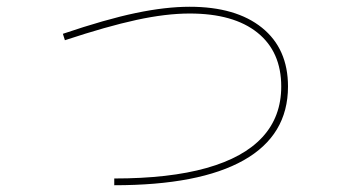

<svg xmlns="http://www.w3.org/2000/svg" viewBox="-20 -564 1040 568"><path d="M318 -36Q481 -36 591 -67Q701 -98 756.5 -158.5Q812 -219 812 -308Q812 -411 741.5 -467.5Q671 -524 541 -524Q471 -524 383.5 -505Q296 -486 172 -445L166 -464Q293 -507 381.5 -525.5Q470 -544 541 -544Q678 -544 755 -482Q832 -420 832 -308Q832 -164 701 -90Q570 -16 318 -16Z"/></svg>

Font: M PLUS 2 Thin
Style: Regular
Weight: 100
Designer: Coji Morishita
Foundry: UNDERFOREST DESIGN
Version: Version 1.001